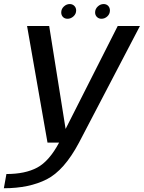

<svg xmlns="http://www.w3.org/2000/svg" viewBox="-70 -722 729 972"><path d="M170.5 0H330L638.5 -590.5H526L262.5 -70H262L179 -590.5H67ZM-50.5 231Q77.5 231 166.5 185.8Q255.5 140.5 330 0L229.5 -0.5Q179 94 118.2 126.5Q57.5 159 -37.5 159ZM272 -627Q288.5 -627 302 -639.2Q315.5 -651.5 315.5 -669Q315.5 -683 306.2 -692.2Q297 -701.5 283 -701.5Q266.5 -701.5 253.2 -689Q240 -676.5 240 -659Q240 -645 248.8 -636Q257.5 -627 272 -627ZM443.5 -627Q460.5 -627 473.5 -639.2Q486.5 -651.5 486.5 -669Q486.5 -683 477.8 -692.2Q469 -701.5 454.5 -701.5Q438 -701.5 424.8 -689Q411.5 -676.5 411.5 -659Q411.5 -645 420.8 -636Q430 -627 443.5 -627Z"/></svg>

Font: Anybody SemiExpanded
Style: Italic
Weight: 400
Width: 6
Italic angle: -10°
Version: Version 1.113;gftools[0.9.25]